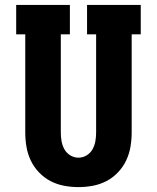

<svg xmlns="http://www.w3.org/2000/svg" viewBox="-20 -755 640 783"><path d="M300 8Q270 8 241 2.5Q212 -3 186 -16.5Q160 -30 139 -52Q118 -74 105.5 -100.5Q93 -127 88 -156Q83 -185 83 -215V-615H46V-735H265V-615H228V-215Q228 -197 231 -179.5Q234 -162 242.5 -146.5Q251 -131 266.5 -121.5Q282 -112 300 -112Q318 -112 333.5 -121.5Q349 -131 357.5 -146.5Q366 -162 369 -179.5Q372 -197 372 -215V-615H335V-735H554V-615H517V-215Q517 -185 512 -156Q507 -127 494.5 -100.5Q482 -74 461 -52Q440 -30 414 -16.5Q388 -3 359 2.5Q330 8 300 8Z"/></svg>

Font: Iosevka Slab Heavy Extended
Style: Regular
Weight: 900
Width: 7
Monospace: yes
Designer: Belleve Invis
Foundry: Belleve Invis
Version: Version 11.1.0; ttfautohint (v1.8.3)